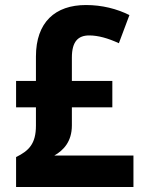

<svg xmlns="http://www.w3.org/2000/svg" viewBox="-20 -744 580 764"><path d="M322 -724C200 -724 123 -656 123 -519V-422H44V-317H123V-244C123 -172 95 -144 44 -119V0H511V-125H196C233 -146 266 -181 266 -245V-317H427V-422H266V-515C266 -579 291 -603 335 -603C370 -603 410 -592 453 -572L495 -684C445 -709 386 -724 322 -724Z"/></svg>

Font: Noto Sans Georgian SemiCondensed Bold
Style: Regular
Weight: 700
Width: 4
Designer: Monotype Design Team, Akaki Razmadze
Foundry: Google LLC
Version: Version 2.005